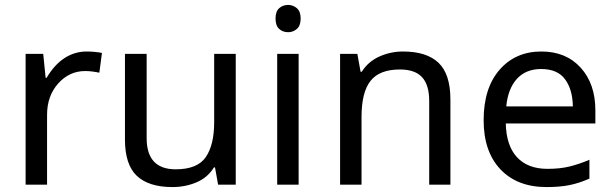

<svg xmlns="http://www.w3.org/2000/svg" viewBox="-20 -757 2511 787"><path d="M397.9 -540 387.2 -459Q374 -461.9 358.4 -463.9Q342.8 -465.8 329.1 -465.8Q264.2 -465.8 218.5 -414.8Q172.9 -363.8 172.9 -286.1V0H85V-536.1H157.2L167 -438H170.9Q203.6 -492.7 245.1 -519.3Q286.6 -545.9 335 -545.9Q350.1 -545.9 366.9 -544.4Q383.8 -543 397.9 -540Z M581.1 -536.1V-190.9Q581.1 -63 700.2 -63Q789.1 -63 823.5 -113Q857.9 -163.1 857.9 -256.8V-536.1H946.3V0H874L861.3 -70.8H856.9Q831.1 -28.8 785.2 -9.5Q739.3 9.8 687 9.8Q589.8 9.8 541 -36.1Q492.2 -82 492.2 -185.1V-536.1Z M1204.1 0H1116.2V-536.1H1204.1ZM1212.4 -681.2Q1212.4 -651.9 1196.8 -638.4Q1181.2 -625 1161.1 -625Q1139.2 -625 1124.3 -638.4Q1109.4 -651.9 1109.4 -681.2Q1109.4 -710 1124.3 -723.4Q1139.2 -736.8 1161.1 -736.8Q1181.2 -736.8 1196.8 -723.4Q1212.4 -710 1212.4 -681.2Z M1739.3 0V-342.8Q1739.3 -408.7 1710.2 -440.4Q1681.2 -472.2 1619.1 -472.2Q1535.6 -472.2 1498.8 -425.5Q1461.9 -378.9 1461.9 -277.8V0H1374V-536.1H1444.8L1458 -462.9H1462.9Q1489.3 -504.9 1535.2 -525.4Q1581.1 -545.9 1631.8 -545.9Q1729 -545.9 1777.6 -499.5Q1826.2 -453.1 1826.2 -349.1V0Z M2199.2 -545.9Q2299.8 -545.9 2360.1 -479.7Q2420.4 -413.6 2420.4 -304.2V-251H2053.2Q2055.2 -159.7 2099.4 -112.3Q2143.6 -64.9 2224.1 -64.9Q2275.9 -64.9 2315.2 -74.7Q2354.5 -84.5 2396 -102.1V-24.9Q2355.5 -6.8 2315.4 1.5Q2275.4 9.8 2220.2 9.8Q2100.1 9.8 2031.2 -63Q1962.4 -135.7 1962.4 -264.2Q1962.4 -396 2027.6 -470.9Q2092.8 -545.9 2199.2 -545.9ZM2055.2 -320.8H2328.1Q2327.1 -390.1 2296.1 -432.1Q2265.1 -474.1 2198.2 -474.1Q2135.3 -474.1 2098.6 -433.6Q2062 -393.1 2055.2 -320.8Z"/></svg>

Font: NotoSansMyanmarRegular
Style: Regular
Weight: 400
Designer: Monotype Design team
Foundry: Monotype Imaging Inc.
Version: Version 1.05